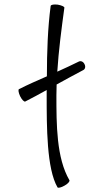

<svg xmlns="http://www.w3.org/2000/svg" viewBox="-20 -831 445 868"><path d="M94 -372C127 -389 159 -406 191 -424C191 -416 191 -408 191 -400C191 -258 191 -68 240 16C242 20 257 17 272 8C287 0 296 -11 294 -16C235 -117 235 -268 235 -400C235 -416 236 -432 236 -449C276 -471 316 -493 356 -514C365 -518 368 -530 362 -541C357 -552 346 -557 337 -553C305 -537 272 -522 239 -507C245 -602 258 -701 271 -796C272 -801 258 -807 241 -810C224 -812 210 -810 209 -804C196 -705 192 -595 192 -486C149 -467 107 -449 66 -428C61 -426 64 -411 71 -396C79 -380 89 -370 94 -372Z"/></svg>

Font: Nupuram ExtraLight
Style: Regular
Weight: 200
Designer: Santhosh Thottingal (santhosh.thottingal@gmail.com)
Foundry: SMC
Version: Version 1.000